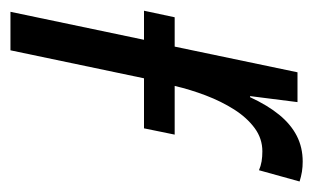

<svg xmlns="http://www.w3.org/2000/svg" viewBox="-134 -452 585 358"><g transform="rotate(90 158.0 -272.5)"><path d="M0.5 0 52.7 -249H-1.5L10.7 -306.2H65.4L113.3 -535.2H168.9L157.7 -446.8H159.7Q174.8 -479.5 192.6 -501.2Q210.4 -522.9 231.9 -533.9Q253.4 -544.9 279.8 -544.9Q289.6 -544.9 298.6 -543.5Q307.6 -542 316.9 -539.1L295.9 -463.4Q288.1 -466.8 279.3 -468.3Q270.5 -469.7 260.7 -469.7Q236.8 -469.7 217.3 -455.3Q197.8 -440.9 182.6 -417Q167.5 -393.1 156.5 -364.3Q145.5 -335.4 138.7 -306.2H229.5L217.8 -249H124.5L72.3 0Z"/></g></svg>

Font: Open Sans Condensed
Style: Italic
Weight: 400
Width: 3
Italic angle: -12°
Designer: Monotype Design Team
Foundry: Monotype Imaging Inc.
Version: Version 3.000